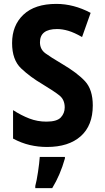

<svg xmlns="http://www.w3.org/2000/svg" viewBox="-20 -744 540 985"><path d="M456 -203Q456 -284 416.5 -327Q377 -370 297 -417Q241 -450 213 -470.5Q185 -491 185 -527Q185 -595 273 -595Q300 -595 330.5 -586Q361 -577 401 -554L445 -678Q358 -724 269 -724Q159 -724 100.5 -669Q42 -614 42 -523Q42 -437 88.5 -393Q135 -349 198 -312Q256 -277 284 -255Q312 -233 312 -193Q312 -163 292 -141.5Q272 -120 218 -120Q172 -120 130.5 -136Q89 -152 47 -179V-33Q90 -10 133 0Q176 10 221 10Q332 10 394 -45Q456 -100 456 -203ZM248 221Q289 154 313 69V61H184Q182 91 175 138Q168 185 161 210V221Z"/></svg>

Font: Noto Sans Mono UI Condensed ExtraBold
Style: Regular
Weight: 800
Width: 3
Designer: Monotype Design team
Foundry: Monotype Imaging Inc.
Version: 1.000